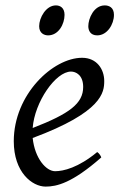

<svg xmlns="http://www.w3.org/2000/svg" viewBox="-20 -671 442 711"><path d="M288 -349C288 -288 238 -250 101 -197C108 -293 186 -406 243 -406C261 -406 288 -393 288 -349ZM284 -457C176 -457 31 -321 31 -148C31 -33 99 20 149 20C190 20 247 7 355 -88C354 -92 348 -103 340 -108C270 -50 215 -37 184 -37C151 -37 109 -84 101 -160C359 -256 366 -329 366 -371C366 -414 339 -457 284 -457ZM187 -651C150 -651 125 -605 125 -574C125 -547 145 -540 158 -540C197 -540 219 -582 219 -616C219 -642 203 -651 187 -651ZM368 -651C327 -651 307 -602 307 -574C307 -559 314 -540 340 -540C377 -540 402 -581 402 -616C402 -644 383 -651 368 -651Z"/></svg>

Font: Temporarium
Style: Italic
Weight: 400
Italic angle: -7°
Version: Version 1.1